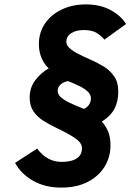

<svg xmlns="http://www.w3.org/2000/svg" viewBox="-20 -732 592 872"><path d="M257 120Q185.4 120 130.8 89.2Q76.1 58.4 48.4 7.8L148.8 -57.2Q157.5 -44.6 172.8 -30.5Q188.2 -16.4 210.2 -6.6Q232.3 3.2 261.4 3.2Q286 3.2 306.8 -2.7Q327.5 -8.7 339.9 -22.4Q352.2 -36.1 352.2 -59Q352.2 -82.8 322.6 -103.4Q293 -124 239 -149.8Q205.8 -165.3 177.5 -183.2Q149.2 -201 132 -226.1Q114.8 -251.2 114.8 -288.6Q114.8 -334.8 140.6 -368.3Q166.3 -401.8 201.4 -421.6Q181 -439.9 168.8 -468.6Q156.6 -497.4 156.6 -530.4Q156.6 -585.5 185.1 -626.3Q213.7 -667.1 261.9 -689.5Q310.2 -712 369.8 -712Q435.3 -712 482.6 -686.2Q529.9 -660.4 552.4 -622.8L454 -552Q442.1 -568 420 -581.8Q397.8 -595.6 361.2 -595.6Q325.3 -595.6 303.2 -581.2Q281.2 -566.8 281.2 -542.2Q281.2 -526.8 295.9 -513.4Q310.5 -500 335.1 -487.4Q359.7 -474.7 389.8 -461.6Q422.3 -447.6 451.4 -429.7Q480.5 -411.8 498.9 -384.7Q517.2 -357.6 517.2 -316.2Q517.2 -270.9 499.7 -237.6Q482.1 -204.4 442.4 -179.8Q459.6 -161.3 470.7 -135.7Q481.8 -110 481.8 -71.8Q481.8 -19.4 455.5 24.2Q429.2 67.7 379 93.8Q328.9 120 257 120ZM361.6 -237.4Q375.1 -243.2 384.1 -256.4Q393 -269.6 393 -284.8Q393 -302 379 -315.6Q365 -329.1 341.5 -340.7Q318 -352.3 289 -363.8Q267.2 -359.6 254.6 -347.8Q242 -336 242 -319.2Q242 -304.5 254.9 -291.9Q267.9 -279.3 294.4 -266.2Q321 -253.2 361.6 -237.4Z"/></svg>

Font: Overpass
Style: Italic
Weight: 400
Italic angle: -10°
Designer: Delve Withrington, Dave Bailey, Thomas Jockin
Foundry: Delve Fonts LLC
Version: Version 4.000